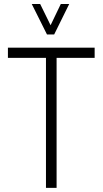

<svg xmlns="http://www.w3.org/2000/svg" viewBox="-20 -916 501 936"><path d="M134.8 -896.5H175.8L226.6 -793L276.4 -896.5H317.4L244.1 -748H209ZM18.6 -633.8V-683.6H441.4V-633.8H255.9V0H204.1V-633.8Z"/></svg>

Font: Post No Bills Jaffna
Style: Regular
Weight: 400
Designer: Kosala Senevirathne, Siva Puranthara, Lasantha Premarathna, Tharique Azeez
Foundry: Mooniak
Version: Version 1.220 ; ttfautohint (v1.6)